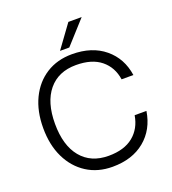

<svg xmlns="http://www.w3.org/2000/svg" viewBox="-150 -949 962 1071"><g transform="rotate(-20 331.0 -414.0)"><path d="M457.5 -836 334.5 -700H279.5L378.5 -836ZM44 -327Q44 -427 80.2 -502Q116.5 -577 182 -618.5Q247.5 -660 335 -660Q453.5 -660 528.2 -598.2Q603 -536.5 618 -433.5H548Q537 -508 483.2 -551.8Q429.5 -595.5 335.5 -595.5Q230.5 -595.5 172.2 -525Q114 -454.5 114 -327Q114 -198.5 172.2 -127.8Q230.5 -57 335.5 -57Q428 -57 481.8 -100.8Q535.5 -144.5 548 -220.5H618Q601.5 -115 527 -53.5Q452.5 8 335 8Q248 8 182.5 -34Q117 -76 80.5 -151.2Q44 -226.5 44 -327Z"/></g></svg>

Font: Overused Grotesk Book
Style: Regular
Weight: 375
Version: Version 0.004